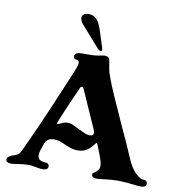

<svg xmlns="http://www.w3.org/2000/svg" viewBox="-95 -979 1010 1077"><g transform="rotate(10 409.5 -441.0)"><path d="M10 -10Q10 -27 50 -40Q70 -46 79 -59Q88 -72 106 -113L128 -162Q190 -296 303 -568Q315 -597 315 -611Q315 -628 299 -628Q292 -628 287.5 -632.5Q283 -637 283 -644Q283 -668 323 -668H366Q400 -668 433 -675Q444 -678 454 -678Q478 -678 482 -654L490 -609Q492 -594 499 -575.5Q506 -557 509 -548Q521 -512 610 -316Q673 -181 689 -140Q712 -85 739 -58Q767 -30 789 -30H791Q800 -30 804.5 -24.5Q809 -19 809 -10Q809 -1 801.5 4.5Q794 10 779 10Q768 10 758.5 9Q749 8 741 7Q687 0 648 0Q607 0 558 7Q540 10 528 10Q498 10 498 -10Q498 -15 501.5 -18Q505 -21 513.5 -26.5Q522 -32 528 -40Q536 -50 536 -64Q536 -85 518 -130L498 -181Q495 -188 493 -188Q490 -188 481 -176Q462 -151 442 -139.5Q422 -128 393 -128Q375 -128 360 -132.5Q345 -137 321 -147Q302 -156 286.5 -161Q271 -166 254 -166Q234 -166 222 -158Q210 -150 203 -134Q193 -107 188.5 -92.5Q184 -78 184 -64Q184 -30 230 -30Q240 -30 245 -24.5Q250 -19 250 -10Q250 -1 242.5 4.5Q235 10 220 10Q202 10 180 5Q176 4 163.5 2Q151 0 139 0Q107 0 75 6Q51 10 40 10Q10 10 10 -10ZM259 -254Q261 -254 269 -258Q284 -265 293 -268Q302 -271 314 -271Q328 -271 340 -266Q352 -261 378 -248Q414 -230 427 -226Q438 -223 447 -223Q468 -223 468 -239Q468 -247 462 -261L367 -475Q363 -484 357 -484Q350 -484 347 -476Q345 -472 307.5 -386.5Q270 -301 257 -267Q252 -254 259 -254ZM407 -710 303 -828Q286 -848 286 -865Q286 -877 295.5 -884.5Q305 -892 323 -892Q351 -892 368.5 -874Q386 -856 399 -816L430 -719Q432 -711 432 -709Q432 -700 426 -700Q415 -700 407 -710Z"/></g></svg>

Font: Raigarh
Style: Bold
Weight: 700
Designer: jaikishan Patel
Foundry: MagicType
Version: Version 1.000